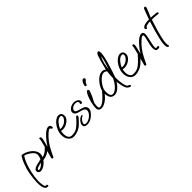

<svg xmlns="http://www.w3.org/2000/svg" viewBox="107 -1640 2918 2918"><g transform="rotate(-45 1566.5 -181.0)"><path d="M72 276Q25 276 9 209Q-11 121 22 -71Q27 -103 37 -138Q47 -173 62 -212Q77 -254 92.5 -285Q108 -316 121 -335Q125 -341 129 -343Q133 -345 136 -345Q162 -345 198.5 -330Q235 -315 267 -292Q295 -272 316.5 -244Q338 -216 345 -186Q350 -164 347 -141.5Q344 -119 335 -97Q359 -102 392.5 -120Q426 -138 457 -175Q460 -179 467 -179Q482 -179 484 -167Q486 -162 483 -154.5Q480 -147 472 -136Q413 -68 312 -58Q300 -42 286 -27.5Q272 -13 256 -1Q206 34 165 34Q148 34 134.5 23Q121 12 118 -2Q107 -48 181 -72Q209 -80 236.5 -86Q264 -92 290 -99Q303 -130 307 -153Q311 -176 308 -192Q295 -245 205 -293Q170 -312 152 -311Q91 -221 55 -59Q18 108 40 204Q45 227 51 235Q57 243 67 243Q70 243 72 242.5Q74 242 76 242Q89 242 93 258Q97 276 72 276ZM164 2Q201 2 258 -56Q243 -54 229 -51Q215 -48 190 -40Q148 -27 152 -7Q154 2 164 2Z M438 25Q422 25 419 12Q417 6 419.5 0Q422 -6 423 -10L471 -194Q502 -312 499 -325Q496 -339 510 -339Q529 -339 533 -320Q535 -310 531.5 -288Q528 -266 520 -237Q508 -185 499 -157Q521 -192 544.5 -223Q568 -254 594 -282Q670 -365 721 -365Q756 -365 763 -332Q771 -300 750 -300Q740 -300 731 -317Q725 -329 714 -329Q697 -329 657 -292Q612 -252 570 -197Q528 -142 487 -57L453 13Q450 18 447.5 21.5Q445 25 438 25Z M892 18Q850 18 819.5 -11Q789 -40 779 -82Q762 -154 793 -230Q801 -251 813.5 -271.5Q826 -292 841 -311Q865 -340 893.5 -359Q922 -378 953 -378Q1004 -378 1015 -330Q1029 -270 970 -221Q915 -177 852 -177Q841 -177 832 -178.5Q823 -180 816 -182Q810 -163 809 -133Q808 -103 813 -81Q829 -15 887 -15Q934 -15 972 -31.5Q1010 -48 1057 -94Q1087 -122 1101 -139Q1115 -156 1132 -175Q1137 -179 1142 -179Q1147 -179 1152.5 -176Q1158 -173 1159 -167Q1162 -156 1147 -136Q1133 -120 1118 -102.5Q1103 -85 1070 -54Q1033 -20 985.5 -1Q938 18 892 18ZM839 -209Q871 -209 897.5 -219Q924 -229 946 -248Q994 -291 985 -329Q981 -346 960 -346Q920 -346 878 -297Q858 -273 846 -253.5Q834 -234 825 -211Q832 -209 839 -209Z M1168 33Q1112 33 1103 -4Q1098 -27 1109 -50Q1120 -73 1138.5 -92Q1157 -111 1175 -121Q1180 -124 1190 -127Q1200 -130 1207 -130Q1215 -130 1216 -124Q1218 -119 1208 -113Q1167 -91 1148.5 -60.5Q1130 -30 1134 -11Q1139 7 1170 7Q1196 7 1223.5 -6Q1251 -19 1273.5 -40Q1296 -61 1308.5 -85Q1321 -109 1316 -131Q1312 -146 1300 -158Q1288 -170 1265 -176L1195 -196Q1168 -204 1154 -217Q1140 -230 1136 -246Q1129 -276 1146 -300Q1163 -324 1194 -338Q1225 -352 1257 -352Q1289 -352 1316.5 -336.5Q1344 -321 1350 -295Q1353 -280 1347.5 -267Q1342 -254 1331 -254Q1314 -254 1311 -268Q1310 -273 1314 -280.5Q1318 -288 1316 -295Q1309 -325 1263 -325Q1238 -325 1216 -314.5Q1194 -304 1182 -287Q1170 -270 1174 -250Q1179 -230 1222 -218L1290 -198Q1321 -189 1336 -173.5Q1351 -158 1355 -139Q1365 -94 1321 -46Q1251 33 1168 33Z M1574 -394Q1557 -394 1553 -411Q1552 -416 1556 -429.5Q1560 -443 1565.5 -457Q1571 -471 1575 -476Q1588 -495 1596 -500Q1604 -505 1612 -505Q1633 -505 1638 -486Q1639 -479 1633 -469.5Q1627 -460 1618 -452Q1604 -442 1601 -436L1586 -405Q1586 -401 1583.5 -397.5Q1581 -394 1574 -394ZM1498 11Q1470 11 1454.5 0Q1439 -11 1434 -33Q1430 -54 1434.5 -90.5Q1439 -127 1449.5 -169Q1460 -211 1474.5 -249Q1489 -287 1504.5 -311.5Q1520 -336 1533 -336Q1551 -336 1555 -320Q1557 -310 1546.5 -282Q1536 -254 1523 -224Q1518 -213 1508.5 -194Q1499 -175 1489.5 -158.5Q1480 -142 1478 -136Q1471 -121 1468 -87Q1464 -53 1468 -35Q1470 -27 1474.5 -23Q1479 -19 1492 -19Q1517 -19 1544 -35Q1571 -51 1597.5 -75.5Q1624 -100 1646.5 -126Q1669 -152 1685 -171Q1688 -175 1696 -175Q1711 -175 1713 -163Q1716 -152 1705 -138Q1684 -111 1666 -90Q1648 -69 1631 -53Q1603 -29 1568 -9Q1533 11 1498 11Z M2038 89Q2030 89 2016.5 81.5Q2003 74 1995 67Q1980 52 1971 31Q1962 10 1957 -15Q1952 -36 1947.5 -60.5Q1943 -85 1941 -113Q1922 -83 1896 -54.5Q1870 -26 1840.5 -8Q1811 10 1781 10Q1706 10 1688 -70Q1669 -153 1709 -230Q1729 -268 1758 -303Q1787 -338 1823 -360Q1859 -382 1899 -382Q1929 -382 1957 -359Q1958 -363 1959.5 -372Q1961 -381 1965 -395Q1977 -447 1993 -503.5Q2009 -560 2023 -597Q2040 -638 2063 -638Q2079 -638 2084 -613Q2094 -570 2050 -412Q2047 -403 2040 -379.5Q2033 -356 2023.5 -325.5Q2014 -295 2004 -265Q1994 -235 1986 -211.5Q1978 -188 1974 -179Q1973 -134 1976.5 -93.5Q1980 -53 1990 -10Q1993 6 1998 19.5Q2003 33 2010 41Q2017 47 2023.5 50.5Q2030 54 2039 57Q2052 60 2054 71Q2059 89 2038 89ZM1988 -329Q2011 -394 2027 -450.5Q2043 -507 2049 -557Q2021 -505 2007.5 -447Q1994 -389 1988 -329ZM1767 -20Q1796 -20 1824 -39.5Q1852 -59 1875 -86Q1896 -110 1912 -135.5Q1928 -161 1941 -188Q1941 -223 1943.5 -257Q1946 -291 1951 -325Q1929 -350 1900 -350Q1870 -350 1839 -327.5Q1808 -305 1782 -272Q1756 -239 1739 -209Q1704 -142 1722 -67Q1732 -20 1767 -20Z M2216 18Q2174 18 2143.5 -11Q2113 -40 2103 -82Q2086 -154 2117 -230Q2125 -251 2137.5 -271.5Q2150 -292 2165 -311Q2189 -340 2217.5 -359Q2246 -378 2277 -378Q2328 -378 2339 -330Q2353 -270 2294 -221Q2239 -177 2176 -177Q2165 -177 2156 -178.5Q2147 -180 2140 -182Q2134 -163 2133 -133Q2132 -103 2137 -81Q2153 -15 2211 -15Q2258 -15 2296 -31.5Q2334 -48 2381 -94Q2411 -122 2425 -139Q2439 -156 2456 -175Q2461 -179 2466 -179Q2471 -179 2476.5 -176Q2482 -173 2483 -167Q2486 -156 2471 -136Q2457 -120 2442 -102.5Q2427 -85 2394 -54Q2357 -20 2309.5 -1Q2262 18 2216 18ZM2163 -209Q2195 -209 2221.5 -219Q2248 -229 2270 -248Q2318 -291 2309 -329Q2305 -346 2284 -346Q2244 -346 2202 -297Q2182 -273 2170 -253.5Q2158 -234 2149 -211Q2156 -209 2163 -209Z M2435 25Q2419 25 2416 12Q2415 7 2417 -0.5Q2419 -8 2421 -13L2469 -194Q2500 -312 2497 -325Q2494 -339 2508 -339Q2527 -339 2531 -319Q2533 -312 2529.5 -289Q2526 -266 2518 -237Q2506 -185 2497 -157Q2519 -192 2542.5 -223Q2566 -254 2592 -282Q2668 -365 2719 -365Q2754 -365 2761 -332Q2768 -302 2742 -197Q2715 -91 2721 -63Q2724 -50 2733 -50Q2736 -50 2742 -52.5Q2748 -55 2755 -55Q2772 -55 2776 -39Q2781 -19 2738 -19Q2718 -19 2706.5 -28.5Q2695 -38 2692 -54Q2680 -102 2707 -200Q2733 -297 2729 -317Q2726 -329 2717 -329Q2695 -329 2655 -292Q2611 -252 2570 -200Q2529 -148 2496 -81L2449 16Q2445 25 2435 25Z M2878 69Q2859 69 2852 39Q2842 -5 2866 -115Q2890 -225 2947 -403Q2909 -403 2877.5 -393.5Q2846 -384 2848 -370Q2848 -366 2845 -362.5Q2842 -359 2835 -359Q2819 -359 2815 -375Q2809 -401 2846.5 -418Q2884 -435 2958 -435L3000 -549Q3005 -560 3009.5 -573.5Q3014 -587 3021 -603Q3028 -617 3041 -617Q3049 -617 3054 -612.5Q3059 -608 3060 -603Q3063 -588 3034 -523Q2998 -442 2996 -435Q3011 -435 3041.5 -432.5Q3072 -430 3114 -425Q3129 -424 3132 -410Q3136 -394 3118 -394Q3111 -394 3089.5 -396.5Q3068 -399 3043.5 -401Q3019 -403 3002 -402L2987 -401Q2867 -44 2888 43L2891 51V53Q2895 69 2878 69Z"/></g></svg>

Font: Oooh Baby
Style: Normal
Weight: 400
Designer: Robert E. Leuschke
Foundry: Robert E. Leuschke
Version: Version 1.011; ttfautohint (v1.8.3)